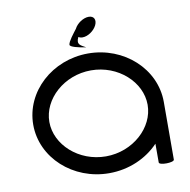

<svg xmlns="http://www.w3.org/2000/svg" viewBox="-83 -840 913 924"><g transform="rotate(-10 373.0 -378.0)"><path d="M694.7 -10.5 695.3 -292.6C695.3 -454.1 552.1 -585.2 376.3 -585.2C200.5 -585.2 57.4 -454.1 57.4 -292.6C57.4 -131.1 201.3 0 378.1 0C474.9 0 561.8 -39.2 620.6 -101.2C620.6 -70.6 620.6 -40.1 620.6 -9.5C620.6 5.5 694.7 4.5 694.7 -10.5ZM136.1 -292.6C136.1 -404.1 243.8 -502.7 376.2 -502.7C508.5 -502.7 616.3 -404.1 616.3 -292.6C616.3 -181.1 508.5 -82.5 376.2 -82.5C243.8 -82.5 136.1 -181.1 136.1 -292.6ZM433.6 -712.2C445.9 -737.2 436.5 -758.5 410.1 -758.5C383.7 -758.5 352 -737.2 339.7 -712.2C324.3 -691.8 297.3 -658.5 295.9 -642.2C294.4 -631 338.1 -620.6 372.9 -616C349.7 -629.5 326.6 -635.5 344.7 -671.6C349.7 -668 356.3 -666 364.5 -666C390.9 -666 421.2 -687.2 433.6 -712.2Z"/></g></svg>

Font: Hi.
Style: Tall Regular
Weight: 400
Designer: Mew Too, Robert Jablonski
Foundry: Cannot Into Space Fonts
Version: Version 1.996